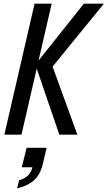

<svg xmlns="http://www.w3.org/2000/svg" viewBox="-20 -740 591 1055"><path d="M4 0 170 -720H264L98 0ZM163 -371 441 -720H551L269 -374ZM306 0 178 -374H269L405 0ZM74 295 85 250Q116 242 134.5 223.5Q153 205 160 173L193 179H100L126 72H236L215 162Q201 221 166 251.5Q131 282 74 295Z"/></svg>

Font: Instrument Sans Condensed Medium
Style: Italic
Weight: 500
Width: 3
Italic angle: -13°
Designer: Rodrigo Fuenzalida
Foundry: fragTYPE
Version: Version 1.000;gftools[0.9.28]